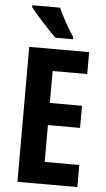

<svg xmlns="http://www.w3.org/2000/svg" viewBox="-62 -973 558 1012"><g transform="rotate(5 217.5 -467.0)"><path d="M387 0H70V-714H387V-598H204V-429H374V-312H204V-117H387ZM214 -934Q223 -913 238 -884.5Q253 -856 269 -829Q285 -802 296 -787V-774H204Q191 -786 172 -805.5Q153 -825 132.5 -847.5Q112 -870 94.5 -890.5Q77 -911 67 -924V-934Z"/></g></svg>

Font: Noto Sans Sinhala UI ExtraCondensed
Style: Bold
Weight: 700
Width: 2
Designer: Jelle Bosma - Monotype Design Team
Foundry: Monotype Imaging Inc.
Version: Version 2.006; ttfautohint (v1.8.4.7-5d5b)